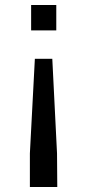

<svg xmlns="http://www.w3.org/2000/svg" viewBox="-20 -560 350 771"><path d="M120 -324H190L209 56L210 191H100V56ZM105 -540H206V-438H105Z"/></svg>

Font: Panamera Medium
Style: Regular
Weight: 500
Designer: Bastien Sozeau
Foundry: NBR — Bastien Sozeau
Version: Version 3.002; ttfautohint (v1.8.4.7-5d5b);gftools[0.9.33]